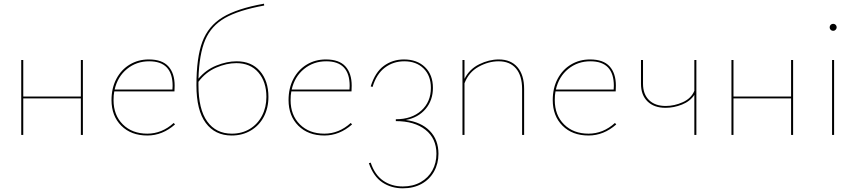

<svg xmlns="http://www.w3.org/2000/svg" viewBox="-20 -731 4654 1040"><path d="M429 -406V0H418V-198H106V0H95V-406H106V-208H418V-406Z M928 -57Q860 3 778 3Q690 3 637 -50Q584 -103 584 -189Q584 -254 610.5 -304Q637 -354 683 -381.5Q729 -409 786 -409Q858 -409 892 -371.5Q926 -334 926 -267Q926 -245 925 -236H599Q595 -216 595 -189Q595 -107 645.5 -57Q696 -7 778 -7Q857 -7 921 -65ZM601 -246H914Q915 -253 915 -266Q915 -399 788 -399Q719 -399 668 -357.5Q617 -316 601 -246Z M1434 -206Q1434 -146 1409 -98.5Q1384 -51 1338.5 -24Q1293 3 1235 3Q1145 3 1094.5 -65Q1044 -133 1044 -269Q1044 -419 1076 -504.5Q1108 -590 1186 -637.5Q1264 -685 1410 -711L1411 -701Q1273 -676 1198.5 -633.5Q1124 -591 1091.5 -514.5Q1059 -438 1055 -305Q1095 -353 1152 -376Q1209 -399 1262 -399Q1342 -399 1388 -346Q1434 -293 1434 -206ZM1423 -206Q1423 -288 1379.5 -338.5Q1336 -389 1260 -389Q1207 -389 1150.5 -364.5Q1094 -340 1055 -288V-270Q1055 -139 1102.5 -73Q1150 -7 1236 -7Q1291 -7 1333.5 -33Q1376 -59 1399.5 -104.5Q1423 -150 1423 -206Z M1887 -57Q1819 3 1737 3Q1649 3 1596 -50Q1543 -103 1543 -189Q1543 -254 1569.5 -304Q1596 -354 1642 -381.5Q1688 -409 1745 -409Q1817 -409 1851 -371.5Q1885 -334 1885 -267Q1885 -245 1884 -236H1558Q1554 -216 1554 -189Q1554 -107 1604.5 -57Q1655 -7 1737 -7Q1816 -7 1880 -65ZM1560 -246H1873Q1874 -253 1874 -266Q1874 -399 1747 -399Q1678 -399 1627 -357.5Q1576 -316 1560 -246Z M2355 102Q2355 155 2331 198Q2307 241 2263.5 265Q2220 289 2162 289Q2099 289 2051 257Q2003 225 1978 153L1988 150Q2010 216 2055.5 247.5Q2101 279 2162 279Q2217 279 2258.5 255.5Q2300 232 2322 192Q2344 152 2344 102Q2344 19 2284.5 -28Q2225 -75 2124 -75V-85Q2210 -85 2262 -132Q2314 -179 2314 -255Q2314 -321 2274.5 -360Q2235 -399 2170 -399Q2110 -399 2064.5 -364.5Q2019 -330 1998 -260L1988 -263Q2012 -340 2059.5 -374.5Q2107 -409 2168 -409Q2239 -409 2282 -367.5Q2325 -326 2325 -255Q2325 -188 2285.5 -141Q2246 -94 2178 -81Q2261 -70 2308 -22Q2355 26 2355 102Z M2819 -249V0H2808V-249Q2808 -321 2775 -360Q2742 -399 2681 -399Q2626 -399 2572.5 -369.5Q2519 -340 2496 -280V0H2485V-406H2496V-304Q2523 -357 2576 -383Q2629 -409 2682 -409Q2747 -409 2783 -367Q2819 -325 2819 -249Z M3318 -57Q3250 3 3168 3Q3080 3 3027 -50Q2974 -103 2974 -189Q2974 -254 3000.5 -304Q3027 -354 3073 -381.5Q3119 -409 3176 -409Q3248 -409 3282 -371.5Q3316 -334 3316 -267Q3316 -245 3315 -236H2989Q2985 -216 2985 -189Q2985 -107 3035.5 -57Q3086 -7 3168 -7Q3247 -7 3311 -65ZM2991 -246H3304Q3305 -253 3305 -266Q3305 -399 3178 -399Q3109 -399 3058 -357.5Q3007 -316 2991 -246Z M3752 -406V0H3741V-217Q3718 -182 3674 -164.5Q3630 -147 3585 -147Q3523 -147 3487.5 -181.5Q3452 -216 3452 -277V-406H3463V-277Q3463 -221 3495.5 -189Q3528 -157 3586 -157Q3633 -157 3678.5 -177.5Q3724 -198 3741 -239V-406Z M4276 -406V0H4265V-198H3953V0H3942V-406H3953V-208H4265V-406Z M4474 -583Q4474 -591 4479.5 -596.5Q4485 -602 4493 -602Q4501 -602 4506.5 -596.5Q4512 -591 4512 -583Q4512 -576 4506.5 -570Q4501 -564 4493 -564Q4485 -564 4479.5 -569.5Q4474 -575 4474 -583ZM4487 -406H4498V0H4487Z"/></svg>

Font: Ysabeau Infant Hairline
Style: Regular
Weight: 100
Designer: Christian Thalmann (Catharsis Fonts)
Version: Version 0.003